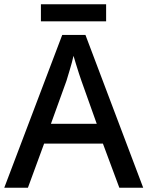

<svg xmlns="http://www.w3.org/2000/svg" viewBox="-20 -881 693 901"><path d="M540 0 463 -207H187L111 0H0L272 -717H381L652 0ZM362 -502Q358 -512 351 -534.5Q344 -557 336.5 -580.5Q329 -604 325 -619Q318 -588 307.5 -553.5Q297 -519 292 -502L219 -300H434ZM478 -861V-781H172V-861Z"/></svg>

Font: Noto Sans Tai Tham Medium
Style: Regular
Weight: 500
Designer: Monotype Design Team 2013. Revised by David WIlliams 2020
Foundry: Monotype Imaging Inc.
Version: Version 2.002; ttfautohint (v1.8.4.7-5d5b)